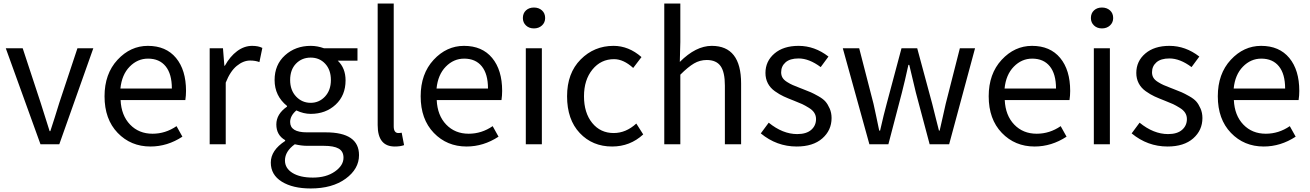

<svg xmlns="http://www.w3.org/2000/svg" viewBox="-20 -816 7411 1086"><path d="M209 0 12.7 -543H108.4L210 -234.4Q251 -104.5 260.7 -74.2H264.6Q271.5 -94.7 289.1 -149.9Q306.6 -205.1 315.4 -234.4L418 -543H507.8L315.4 0Z M831.1 12.7Q719.7 12.7 645.5 -64.5Q571.3 -141.6 571.3 -271.5Q571.3 -398.4 644.5 -477.5Q717.8 -556.6 816.4 -556.6Q918.9 -556.6 975.6 -488.3Q1032.2 -419.9 1032.2 -301.8Q1032.2 -275.4 1028.3 -250H662.1Q666 -163.1 715.8 -111.3Q765.6 -59.6 842.8 -59.6Q916 -59.6 978.5 -102.5L1011.7 -43Q926.8 12.7 831.1 12.7ZM661.1 -315.4H952.1Q952.1 -397.5 917 -440.9Q881.8 -484.4 817.4 -484.4Q757.8 -484.4 713.4 -439Q668.9 -393.6 661.1 -315.4Z M1166 0V-543H1241.2L1249 -444.3H1252Q1281.2 -497.1 1321.3 -526.9Q1361.3 -556.6 1406.2 -556.6Q1441.4 -556.6 1463.9 -544.9L1447.3 -464.8Q1424.8 -473.6 1394.5 -473.6Q1356.4 -473.6 1319.3 -443.4Q1282.2 -413.1 1256.8 -348.6V0Z M1737.3 250Q1635.7 250 1573.7 211.4Q1511.7 172.9 1511.7 103.5Q1511.7 34.2 1592.8 -18.6V-23.4Q1543 -51.8 1543 -112.3Q1543 -170.9 1603.5 -212.9V-216.8Q1533.2 -273.4 1533.2 -363.3Q1533.2 -450.2 1592.3 -503.4Q1651.4 -556.6 1737.3 -556.6Q1775.4 -556.6 1812.5 -543H2002V-472.7H1890.6Q1934.6 -430.7 1934.6 -361.3Q1934.6 -276.4 1878.4 -224.1Q1822.3 -171.9 1737.3 -171.9Q1697.3 -171.9 1656.2 -191.4Q1621.1 -161.1 1621.1 -126Q1621.1 -67.4 1715.8 -67.4H1822.3Q2010.7 -67.4 2010.7 61.5Q2010.7 139.6 1935.1 194.8Q1859.4 250 1737.3 250ZM1737.3 -234.4Q1785.2 -234.4 1818.4 -270Q1851.6 -305.7 1851.6 -363.3Q1851.6 -420.9 1819.3 -455.6Q1787.1 -490.2 1737.3 -490.2Q1687.5 -490.2 1654.3 -456.1Q1621.1 -421.9 1621.1 -363.3Q1621.1 -305.7 1654.8 -270Q1688.5 -234.4 1737.3 -234.4ZM1750 188.5Q1825.2 188.5 1874 154.3Q1922.9 120.1 1922.9 76.2Q1922.9 40 1895.5 24.4Q1868.2 8.8 1811.5 8.8H1717.8Q1684.6 8.8 1647.5 0Q1591.8 40 1591.8 91.8Q1591.8 135.7 1634.3 162.1Q1676.8 188.5 1750 188.5Z M2212.9 12.7Q2116.2 12.7 2116.2 -108.4V-795.9H2207V-101.6Q2207 -63.5 2233.4 -63.5Q2242.2 -63.5 2252 -65.4L2265.6 4.9Q2245.1 12.7 2212.9 12.7Z M2619.1 12.7Q2507.8 12.7 2433.6 -64.5Q2359.4 -141.6 2359.4 -271.5Q2359.4 -398.4 2432.6 -477.5Q2505.9 -556.6 2604.5 -556.6Q2707 -556.6 2763.7 -488.3Q2820.3 -419.9 2820.3 -301.8Q2820.3 -275.4 2816.4 -250H2450.2Q2454.1 -163.1 2503.9 -111.3Q2553.7 -59.6 2630.9 -59.6Q2704.1 -59.6 2766.6 -102.5L2799.8 -43Q2714.8 12.7 2619.1 12.7ZM2449.2 -315.4H2740.2Q2740.2 -397.5 2705.1 -440.9Q2669.9 -484.4 2605.5 -484.4Q2545.9 -484.4 2501.5 -439Q2457 -393.6 2449.2 -315.4Z M2954.1 0V-543H3044.9V0ZM2937.5 -713.9Q2937.5 -741.2 2955.1 -757.3Q2972.7 -773.4 3000 -773.4Q3027.3 -773.4 3045.4 -757.3Q3063.5 -741.2 3063.5 -713.9Q3063.5 -688.5 3045.4 -671.9Q3027.3 -655.3 3000 -655.3Q2972.7 -655.3 2955.1 -671.9Q2937.5 -688.5 2937.5 -713.9Z M3442.4 12.7Q3331.1 12.7 3259.3 -63.5Q3187.5 -139.6 3187.5 -271.5Q3187.5 -402.3 3264.2 -479.5Q3340.8 -556.6 3450.2 -556.6Q3536.1 -556.6 3608.4 -493.2L3561.5 -431.6Q3506.8 -481.4 3453.1 -481.4Q3378.9 -481.4 3331.1 -422.9Q3283.2 -364.3 3283.2 -271.5Q3283.2 -177.7 3329.6 -120.6Q3376 -63.5 3451.2 -63.5Q3520.5 -63.5 3579.1 -117.2L3618.2 -55.7Q3543.9 12.7 3442.4 12.7Z M3737.3 0V-795.9H3828.1V-578.1L3825.2 -465.8Q3916 -556.6 4005.9 -556.6Q4171.9 -556.6 4171.9 -343.8V0H4080.1V-332Q4080.1 -408.2 4055.7 -442.4Q4031.2 -476.6 3977.5 -476.6Q3938.5 -476.6 3905.3 -457Q3872.1 -437.5 3828.1 -393.6V0Z M4486.3 12.7Q4373 12.7 4283.2 -61.5L4328.1 -122.1Q4407.2 -57.6 4489.3 -57.6Q4541 -57.6 4568.4 -81.5Q4595.7 -105.5 4595.7 -142.6Q4595.7 -162.1 4585.9 -177.7Q4576.2 -193.4 4554.7 -206.5Q4533.2 -219.7 4517.6 -227.1Q4502 -234.4 4471.7 -246.1Q4436.5 -259.8 4413.1 -270.5Q4389.6 -281.2 4363.3 -299.8Q4336.9 -318.4 4323.2 -344.7Q4309.6 -371.1 4309.6 -403.3Q4309.6 -469.7 4360.4 -513.2Q4411.1 -556.6 4497.1 -556.6Q4587.9 -556.6 4666 -496.1L4622.1 -436.5Q4556.6 -485.4 4497.1 -485.4Q4448.2 -485.4 4423.3 -463.4Q4398.4 -441.4 4398.4 -407.2Q4398.4 -389.6 4406.2 -376.5Q4414.1 -363.3 4432.1 -352.1Q4450.2 -340.8 4463.9 -335Q4477.5 -329.1 4504.9 -318.4Q4513.7 -315.4 4517.6 -313.5Q4550.8 -300.8 4566.4 -293.9Q4582 -287.1 4608.9 -272Q4635.7 -256.8 4648.9 -241.7Q4662.1 -226.6 4672.9 -202.1Q4683.6 -177.7 4683.6 -148.4Q4683.6 -79.1 4631.3 -33.2Q4579.1 12.7 4486.3 12.7Z M4897.5 0 4747.1 -543H4839.8L4920.9 -228.5Q4924.8 -210.9 4936 -158.7Q4947.3 -106.4 4953.1 -77.1H4958Q4979.5 -171.9 4995.1 -228.5L5079.1 -543H5168L5252.9 -228.5Q5259.8 -199.2 5273.4 -146.5Q5287.1 -93.8 5291 -77.1H5294.9Q5301.8 -106.4 5314 -161.1Q5326.2 -215.8 5329.1 -228.5L5409.2 -543H5495.1L5348.6 0H5238.3L5160.2 -293Q5154.3 -315.4 5123 -449.2H5118.2Q5097.7 -355.5 5081.1 -291L5004.9 0Z M5832 12.7Q5720.7 12.7 5646.5 -64.5Q5572.3 -141.6 5572.3 -271.5Q5572.3 -398.4 5645.5 -477.5Q5718.8 -556.6 5817.4 -556.6Q5919.9 -556.6 5976.6 -488.3Q6033.2 -419.9 6033.2 -301.8Q6033.2 -275.4 6029.3 -250H5663.1Q5667 -163.1 5716.8 -111.3Q5766.6 -59.6 5843.8 -59.6Q5917 -59.6 5979.5 -102.5L6012.7 -43Q5927.7 12.7 5832 12.7ZM5662.1 -315.4H5953.1Q5953.1 -397.5 5918 -440.9Q5882.8 -484.4 5818.4 -484.4Q5758.8 -484.4 5714.4 -439Q5669.9 -393.6 5662.1 -315.4Z M6167 0V-543H6257.8V0ZM6150.4 -713.9Q6150.4 -741.2 6168 -757.3Q6185.5 -773.4 6212.9 -773.4Q6240.2 -773.4 6258.3 -757.3Q6276.4 -741.2 6276.4 -713.9Q6276.4 -688.5 6258.3 -671.9Q6240.2 -655.3 6212.9 -655.3Q6185.5 -655.3 6168 -671.9Q6150.4 -688.5 6150.4 -713.9Z M6584 12.7Q6470.7 12.7 6380.9 -61.5L6425.8 -122.1Q6504.9 -57.6 6586.9 -57.6Q6638.7 -57.6 6666 -81.5Q6693.4 -105.5 6693.4 -142.6Q6693.4 -162.1 6683.6 -177.7Q6673.8 -193.4 6652.3 -206.5Q6630.9 -219.7 6615.2 -227.1Q6599.6 -234.4 6569.3 -246.1Q6534.2 -259.8 6510.7 -270.5Q6487.3 -281.2 6460.9 -299.8Q6434.6 -318.4 6420.9 -344.7Q6407.2 -371.1 6407.2 -403.3Q6407.2 -469.7 6458 -513.2Q6508.8 -556.6 6594.7 -556.6Q6685.5 -556.6 6763.7 -496.1L6719.7 -436.5Q6654.3 -485.4 6594.7 -485.4Q6545.9 -485.4 6521 -463.4Q6496.1 -441.4 6496.1 -407.2Q6496.1 -389.6 6503.9 -376.5Q6511.7 -363.3 6529.8 -352.1Q6547.9 -340.8 6561.5 -335Q6575.2 -329.1 6602.5 -318.4Q6611.3 -315.4 6615.2 -313.5Q6648.4 -300.8 6664.1 -293.9Q6679.7 -287.1 6706.5 -272Q6733.4 -256.8 6746.6 -241.7Q6759.8 -226.6 6770.5 -202.1Q6781.2 -177.7 6781.2 -148.4Q6781.2 -79.1 6729 -33.2Q6676.8 12.7 6584 12.7Z M7127.9 12.7Q7016.6 12.7 6942.4 -64.5Q6868.2 -141.6 6868.2 -271.5Q6868.2 -398.4 6941.4 -477.5Q7014.6 -556.6 7113.3 -556.6Q7215.8 -556.6 7272.5 -488.3Q7329.1 -419.9 7329.1 -301.8Q7329.1 -275.4 7325.2 -250H6959Q6962.9 -163.1 7012.7 -111.3Q7062.5 -59.6 7139.6 -59.6Q7212.9 -59.6 7275.4 -102.5L7308.6 -43Q7223.6 12.7 7127.9 12.7ZM6958 -315.4H7249Q7249 -397.5 7213.9 -440.9Q7178.7 -484.4 7114.3 -484.4Q7054.7 -484.4 7010.3 -439Q6965.8 -393.6 6958 -315.4Z"/></svg>

Font: GenYoGothic TW TTF Regular
Style: Regular
Weight: 400
Version: Version 1.300